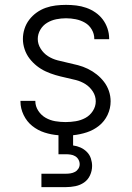

<svg xmlns="http://www.w3.org/2000/svg" viewBox="-20 -548 540 788"><path d="M150 220V165H250Q260 165 269.5 163.5Q279 162 287.5 157.5Q296 153 301.5 144.5Q307 136 307 126Q307 116 302 107Q297 98 288.5 93Q280 88 270 86.5Q260 85 250 85H220V7Q191 5 163 -4Q135 -13 112.5 -31Q90 -49 77 -76Q64 -103 64 -131V-134H125V-133Q125 -112 137 -93.5Q149 -75 167.5 -64.5Q186 -54 207 -50.5Q228 -47 249 -47Q270 -47 291 -50.5Q312 -54 330.5 -64Q349 -74 361 -92.5Q373 -111 373 -132Q373 -154 361 -172.5Q349 -191 331 -202.5Q313 -214 291.5 -219.5Q270 -225 249 -229.5Q228 -234 207.5 -240Q187 -246 167.5 -255Q148 -264 131 -277.5Q114 -291 101 -308Q88 -325 81 -346Q74 -367 74 -388Q74 -409 80.5 -429.5Q87 -450 100 -467Q113 -484 130.5 -496.5Q148 -509 168 -516Q188 -523 209 -525.5Q230 -528 251 -528Q272 -528 293 -525.5Q314 -523 334 -516Q354 -509 371.5 -497Q389 -485 401.5 -468.5Q414 -452 421 -431.5Q428 -411 428 -390V-387H367V-389Q367 -409 356.5 -427Q346 -445 328.5 -455Q311 -465 291 -469Q271 -473 251 -473Q231 -473 211 -469Q191 -465 173.5 -454.5Q156 -444 145.5 -426Q135 -408 135 -388Q135 -367 147 -348Q159 -329 177 -317.5Q195 -306 216 -300.5Q237 -295 258 -290.5Q279 -286 300 -280.5Q321 -275 340.5 -265.5Q360 -256 377 -242.5Q394 -229 407 -212Q420 -195 427 -174.5Q434 -154 434 -132Q434 -103 421.5 -76.5Q409 -50 386.5 -32Q364 -14 336.5 -5Q309 4 280 7V49Q296 51 310.5 57.5Q325 64 336.5 75.5Q348 87 353 102.5Q358 118 358 133Q358 153 349.5 171.5Q341 190 325 201Q309 212 289.5 216Q270 220 250 220Z"/></svg>

Font: Iosevka Curly Light
Style: Regular
Weight: 300
Monospace: yes
Designer: Belleve Invis
Foundry: Belleve Invis
Version: Version 22.1.2; ttfautohint (v1.8.4)